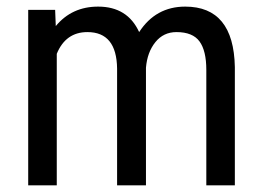

<svg xmlns="http://www.w3.org/2000/svg" viewBox="-20 -558 792 578"><path d="M146 -528.3 147.9 -479.5Q196.3 -538.1 275.4 -538.1Q363.8 -538.1 398.9 -461.4Q448.7 -538.1 537.6 -538.1Q683.6 -538.1 687 -356V0H601.1V-347.7Q601.1 -405.3 580.6 -433.3Q560.1 -461.4 511.2 -461.4Q472.2 -461.4 447.8 -431.2Q423.3 -400.9 419.4 -354V0H332.5V-351.6Q331.1 -461.4 243.2 -461.4Q177.7 -461.4 150.9 -396V0H64.9V-528.3Z"/></svg>

Font: Roboto Condensed
Style: Regular
Weight: 400
Designer: Google
Version: Version 2.001047; 2015